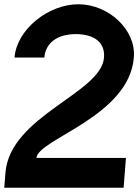

<svg xmlns="http://www.w3.org/2000/svg" viewBox="-30 -881 649 901"><path d="M38.1 -611H178.1C183.4 -678 236.7 -721 326.7 -721C417.7 -720 463.4 -678 458.1 -611C445.9 -443 16.6 -338 -4.5 -70L-10 0H550L561 -140H141C147.9 -228 576.3 -334 598.1 -611C609.3 -741 479.8 -861 337.8 -861C196.8 -861 48.5 -743 38.1 -611Z"/></svg>

Font: Poland Can Into
Style: Of Regular
Weight: 500
Foundry: Cannot Into Space Fonts
Version: Version 1.01